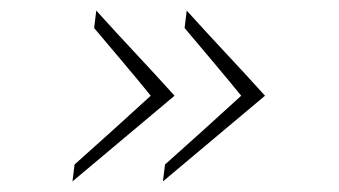

<svg xmlns="http://www.w3.org/2000/svg" viewBox="-20 -420 641 363"><path d="M292 -109Q329 -142 364.5 -174Q400 -206 436 -239Q410 -271 383 -303Q356 -335 329 -367L333 -400Q370 -359 407 -319.5Q444 -280 481 -239L288 -77ZM121 -109Q158 -142 193.5 -174Q229 -206 265 -239Q239 -271 212 -303Q185 -335 158 -367L162 -400Q199 -359 236 -319.5Q273 -280 310 -239L117 -77Z"/></svg>

Font: Josefin Slab Light
Style: Italic
Weight: 300
Italic angle: -12°
Designer: Santiago Orozco
Foundry: Typemade
Version: Version 2.000